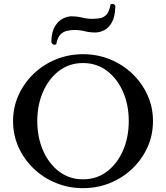

<svg xmlns="http://www.w3.org/2000/svg" viewBox="-20 -966 864 999"><path d="M412 -684Q487 -684 553 -657Q619 -630 669 -582Q719 -534 747.5 -471Q776 -408 776 -336Q776 -263 747.5 -200Q719 -137 669 -89Q619 -41 553 -14Q487 13 412 13Q337 13 271 -14Q205 -41 155 -89Q105 -137 76.5 -200Q48 -263 48 -336Q48 -408 76.5 -471Q105 -534 155 -582Q205 -630 271 -657Q337 -684 412 -684ZM412 -638Q341 -638 287.5 -597.5Q234 -557 204 -488.5Q174 -420 174 -336Q174 -252 204 -183Q234 -114 287.5 -73.5Q341 -33 412 -33Q483 -33 536.5 -73.5Q590 -114 620 -183Q650 -252 650 -336Q650 -420 620 -488.5Q590 -557 536.5 -597.5Q483 -638 412 -638ZM274 -741Q272 -733 264 -733Q258 -733 252.5 -738Q247 -743 247 -752Q249 -802 266.5 -830Q284 -858 307.5 -869.5Q331 -881 351 -881Q383 -881 407.5 -874.5Q432 -868 460 -868Q482 -868 501 -871.5Q520 -875 534 -890Q548 -905 554 -938Q555 -946 565 -946Q571 -946 576 -941.5Q581 -937 580 -928Q578 -877 561.5 -848.5Q545 -820 521.5 -808.5Q498 -797 476 -797Q446 -797 421.5 -803.5Q397 -810 366 -810Q347 -810 328 -805.5Q309 -801 294.5 -786.5Q280 -772 274 -741Z"/></svg>

Font: Sedan
Style: Regular
Weight: 400
Designer: Sebastian Salazar
Foundry: Sebastian Salazar
Version: Version 1.100; ttfautohint (v1.8.4.7-5d5b)